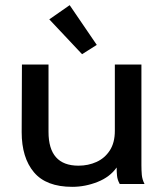

<svg xmlns="http://www.w3.org/2000/svg" viewBox="-20 -713 640 744"><path d="M260 11Q159 11 111.5 -45.5Q64 -102 64 -201L65 -463H168V-202Q168 -71 284 -71Q322 -71 354 -85.5Q386 -100 405.5 -130Q425 -160 425 -206V-463H528V-73Q528 -53 529.5 -35.5Q531 -18 540 0H444Q435 -16 433.5 -32Q432 -48 432 -64Q406 -27 358 -8Q310 11 260 11ZM298 -503 171 -638 250 -693 355 -539Z"/></svg>

Font: Inconsolata Expanded SemiBold
Style: Regular
Weight: 600
Width: 7
Monospace: yes
Designer: Raph Levien, Cyreal, Brenton Simpson
Foundry: Raph Levien, Cyreal, Google
Version: Version 3.001; ttfautohint (v1.8.2.53-6de2)